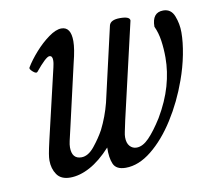

<svg xmlns="http://www.w3.org/2000/svg" viewBox="-57 -479 609 555"><g transform="rotate(-10 248.0 -201.5)"><path d="M107 13Q80 13 68 -4.5Q56 -22 56 -46Q56 -54 58 -66Q60 -78 66 -104L114 -309Q115 -314 116 -319Q117 -324 117 -330Q117 -343 108 -343Q98 -343 66 -304Q62 -300 52.5 -308.5Q43 -317 46 -321Q58 -341 77.5 -363Q97 -385 118.5 -400.5Q140 -416 156 -416Q184 -416 184 -374Q184 -351 174 -312L133 -133Q126 -103 123.5 -92Q121 -81 121 -73Q121 -39 149 -39Q169 -39 187.5 -62Q206 -85 218 -107Q236 -143 246 -182L296 -400Q300 -416 328 -416Q357 -416 357 -404L292 -123Q287 -99 285 -90Q283 -81 283 -74Q283 -57 291 -48Q299 -39 311 -39Q329 -39 347.5 -58Q366 -77 388 -112Q414 -156 426 -198Q438 -240 438 -281Q438 -307 434.5 -331Q431 -355 422 -374Q422 -416 455 -416Q478 -416 487 -393Q496 -370 496 -345Q496 -316 489 -280Q482 -244 469 -208Q448 -149 416 -98.5Q384 -48 346 -17.5Q308 13 270 13Q242 13 234 -5.5Q226 -24 227 -54Q196 -20 165.5 -3.5Q135 13 107 13Z"/></g></svg>

Font: Junicode Two Beta Condensed
Style: Italic
Weight: 400
Width: 3
Italic angle: -9°
Version: Version 1.053; ttfautohint (v1.8.4)